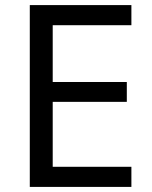

<svg xmlns="http://www.w3.org/2000/svg" viewBox="-20 -734 596 754"><path d="M496 0H97V-714H496V-635H187V-412H478V-334H187V-79H496Z"/></svg>

Font: Noto Sans Tifinagh Ahaggar
Style: Regular
Weight: 400
Designer: JamraPatel
Foundry: JamraPatel LLC
Version: Version 2.006; ttfautohint (v1.8.4.7-5d5b)